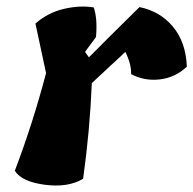

<svg xmlns="http://www.w3.org/2000/svg" viewBox="-20 -577 600 596"><path d="M244 -416 256 -399Q302 -446 413 -555Q477 -542 517 -494Q557 -446 560 -370Q524 -336 476 -330.5Q428 -325 387 -347Q388 -378 369 -416Q358 -405 323 -373Q288 -341 265 -319Q259 -172 238 -22Q191 6 119 -3.5Q47 -13 26 -47Q81 -191 123 -350L90 -504Q129 -538 178.5 -549.5Q228 -561 271 -554Q283 -519 278 -462Z"/></svg>

Font: Tillana
Style: Bold
Weight: 700
Designer: Lipi Raval (Devanagari, Latin), Jonny Pinhorn (Latin)
Foundry: Indian Type Foundry
Version: Version 2.002;PS 1.0;hotconv 1.0.79;makeotf.lib2.5.61930; tt